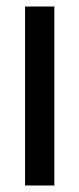

<svg xmlns="http://www.w3.org/2000/svg" viewBox="-20 -570 244 590"><path d="M57 0V-550H147V0Z"/></svg>

Font: Frank Ruhl Libre ExtraBold
Style: Regular
Weight: 800
Designer: Yanek Iontef
Foundry: Fontef
Version: Version 6.003;gftools[0.9.30]